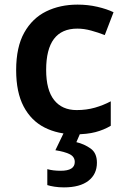

<svg xmlns="http://www.w3.org/2000/svg" viewBox="-20 -572 542 832"><path d="M307 10Q231 10 173 -19.5Q115 -49 82.5 -110.5Q50 -172 50 -268Q50 -368 85 -430.5Q120 -493 180 -522.5Q240 -552 316 -552Q361 -552 402 -542.5Q443 -533 472 -519L434 -420Q406 -431 375 -439.5Q344 -448 315 -448Q180 -448 180 -269Q180 -182 214.5 -138.5Q249 -95 312 -95Q355 -95 391.5 -105.5Q428 -116 460 -133V-27Q430 -9 393.5 0.5Q357 10 307 10ZM400 133Q400 183 363 211.5Q326 240 257 240Q235 240 216 237Q197 234 185 230V161Q210 168 243 168Q304 168 304 130Q304 107 281.5 96Q259 85 220 79L258 0H330L311 44Q345 52 372.5 71.5Q400 91 400 133Z"/></svg>

Font: Noto Sans Lao UI SemBd
Style: Regular
Weight: 600
Designer: Monotype Design Team
Foundry: Monotype Imaging Inc.
Version: Version 2.000; ttfautohint (v1.8.4.7-5d5b)